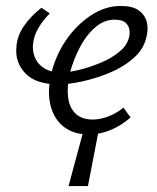

<svg xmlns="http://www.w3.org/2000/svg" viewBox="-20 -443 526 644"><path d="M210 181 263 -16H313L275 181ZM277 8Q228 8 195 -17Q162 -42 150 -87.5Q138 -133 151 -192Q165 -254 200 -306Q235 -358 283.5 -390.5Q332 -423 385 -423Q425 -423 445.5 -408Q466 -393 472 -370.5Q478 -348 472 -323Q464 -280 429 -249Q394 -218 348 -199Q302 -180 256 -170Q210 -160 177 -160Q100 -160 65 -197Q30 -234 35 -285Q37 -321 59.5 -354.5Q82 -388 119 -417L147 -398Q124 -375 109 -349.5Q94 -324 91 -297Q88 -273 97 -250.5Q106 -228 128.5 -214Q151 -200 187 -200Q210 -200 245 -208.5Q280 -217 316.5 -232Q353 -247 380 -269Q407 -291 413 -319Q416 -330 414 -343.5Q412 -357 401 -367Q390 -377 364 -377Q329 -377 299 -351Q269 -325 247.5 -283.5Q226 -242 214 -197Q204 -151 208.5 -116Q213 -81 234 -61.5Q255 -42 291 -42Q314 -42 341 -51.5Q368 -61 394 -82L418 -49Q396 -30 373 -17.5Q350 -5 326 1.5Q302 8 277 8Z"/></svg>

Font: Ysabeau
Style: Italic
Weight: 400
Italic angle: -12°
Designer: Christian Thalmann (Catharsis Fonts)
Version: Version 2.000;gftools[0.9.27.dev2+g8671c4b]